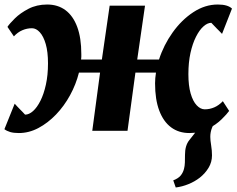

<svg xmlns="http://www.w3.org/2000/svg" viewBox="-20 -579 1048 850"><path d="M758 251 747 219.5Q769 211 779.5 198.5Q790 186 794.5 169Q798 156 798.5 140.5Q799 125 799 106.5Q799 65 818 41.5Q837 18 853 -3L939.5 -49.5Q926 -32 918.5 -13Q911 6 911 26.5Q911 42 914.8 64.8Q918.5 87.5 918.5 109Q918.5 138.5 903.5 163.5Q888.5 188.5 864.5 207.5Q842 225 814.2 236.2Q786.5 247.5 758 251ZM63.5 10Q40.5 10 25.2 5.5Q10 1 -0.5 -7L45 -120Q50.5 -114 56.2 -107.8Q62 -101.5 68 -95.5Q74 -89.5 79.8 -83.5Q85.5 -77.5 91 -71.5Q108.5 -71.5 126.2 -87.2Q144 -103 159 -132.8Q174 -162.5 183.2 -204.5Q192.5 -246.5 192.5 -298.5Q192.5 -349.5 182.5 -384Q172.5 -418.5 156.2 -436.2Q140 -454 121.5 -454Q99.5 -454 79 -445.2Q58.5 -436.5 41.5 -418L13 -460Q22 -474 45.8 -497.5Q69.5 -521 106 -540Q142.5 -559 189 -559Q236 -559 269.8 -534Q303.5 -509 321.8 -460Q340 -411 340 -339.5Q340 -333.5 340 -327.5Q340 -321.5 339 -315.5H431L465.5 -554H622L587.5 -315.5H684Q704.5 -379.5 744.2 -435.2Q784 -491 835.8 -525Q887.5 -559 944 -559Q966.5 -559 982 -554.5Q997.5 -550 1007 -541L963 -429Q957 -435.5 951 -441.5Q945 -447.5 939 -453.5Q933 -459.5 927.2 -465.8Q921.5 -472 915.5 -478Q898.5 -478 880.8 -462.2Q863 -446.5 847.8 -416.5Q832.5 -386.5 823.2 -344.5Q814 -302.5 814 -250.5Q814 -200 824 -165.2Q834 -130.5 850.8 -112.8Q867.5 -95 886.5 -95Q908.5 -95 928.8 -103.8Q949 -112.5 966.5 -131L994.5 -88Q985 -74.5 961.2 -51Q937.5 -27.5 901.2 -8.8Q865 10 818.5 10Q771.5 10 737.5 -15.2Q703.5 -40.5 685 -89.5Q666.5 -138.5 666.5 -210Q666.5 -221.5 667.5 -233.2Q668.5 -245 670.5 -257.5H579.5L544.5 0H388.5L423 -257.5H329.5Q316.5 -205.5 290.2 -157.5Q264 -109.5 228 -72Q192 -34.5 150 -12.2Q108 10 63.5 10Z"/></svg>

Font: Merriweather 20pt Black
Style: Italic
Weight: 900
Italic angle: -7.8°
Version: Version 2.101